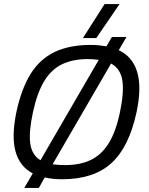

<svg xmlns="http://www.w3.org/2000/svg" viewBox="-20 -876 734 949"><path d="M390 -688 497 -856H571L456 -688ZM100 53 142 -19Q78 -52 57 -126.5Q36 -201 61 -322Q86 -438 131.5 -511Q177 -584 250 -619Q323 -654 429 -654Q450 -654 469.5 -652Q489 -650 506 -647L533 -693H605L567 -628Q635 -596 658 -520.5Q681 -445 655 -322Q618 -149 530.5 -69.5Q443 10 287 10Q240 10 201 1L172 53ZM180 -84 468 -580Q455 -582 442 -583Q429 -584 414 -584Q341 -584 288 -559Q235 -534 199.5 -476.5Q164 -419 143 -322Q122 -225 129.5 -167.5Q137 -110 180 -84ZM302 -60Q375 -60 428 -85Q481 -110 517 -167.5Q553 -225 573 -322Q594 -422 584.5 -479.5Q575 -537 529 -562L240 -64Q254 -62 269.5 -61Q285 -60 302 -60Z"/></svg>

Font: Kanit Light
Style: Italic
Weight: 300
Italic angle: -12°
Designer: Katatrad Team
Foundry: CadsonDemak
Version: Version 2.000; ttfautohint (v1.8.3)